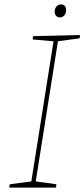

<svg xmlns="http://www.w3.org/2000/svg" viewBox="-20 -851 383 871"><path d="M341 -677 236 -663 244 -671 141 -21 136 -29 236 -15 234 0H22L24 -15L130 -29L121 -21L224 -671L230 -663L128 -672L130 -687L343 -692ZM251 -772Q241 -772 234.5 -779Q228 -786 228 -798Q228 -812 236 -821.5Q244 -831 257 -831Q268 -831 274 -824Q280 -817 280 -805Q280 -791 272 -781.5Q264 -772 251 -772Z"/></svg>

Font: Bitter Thin
Style: Italic
Weight: 100
Italic angle: -9°
Designer: Sol Matas, and Bitter project Authors
Foundry: Sol Matas
Version: Version 2.002